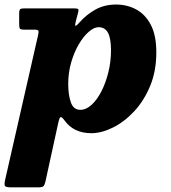

<svg xmlns="http://www.w3.org/2000/svg" viewBox="-70 -556 736 826"><path d="M35.5 -520H248Q261.5 -520 265.5 -517.2Q269.5 -514.5 266 -502L256.5 -466Q252 -449 254.2 -445.5Q256.5 -442 272.5 -460Q302.5 -494 341.2 -515.2Q380 -536.5 429.5 -536.5Q476 -536.5 515.2 -515.8Q554.5 -495 578.5 -449.8Q602.5 -404.5 602.5 -330.5Q602.5 -250 575.8 -185.8Q549 -121.5 506.5 -76.2Q464 -31 415.2 -7Q366.5 17 323 17Q247 17 207.5 -38Q195 -55 190.2 -52Q185.5 -49 181.5 -31.5L125.5 225Q122 240 117 245Q112 250 94.5 250H-22.5Q-46.5 250 -49.2 242.8Q-52 235.5 -48 218L94 -405.5Q97 -418.5 95.2 -423.5Q93.5 -428.5 76 -428.5H34Q18.5 -428.5 15.5 -433Q12.5 -437.5 12.5 -453V-499Q12.5 -513.5 17.2 -516.8Q22 -520 35.5 -520ZM223.5 -195Q223.5 -148 234.8 -115.8Q246 -83.5 275.5 -83.5Q300.5 -83.5 324 -105Q347.5 -126.5 366.2 -163Q385 -199.5 396.2 -245.2Q407.5 -291 407.5 -339.5Q407.5 -391.5 394.5 -415.2Q381.5 -439 354 -439Q334.5 -439 311.8 -419.2Q289 -399.5 269 -365.5Q249 -331.5 236.2 -287.5Q223.5 -243.5 223.5 -195Z"/></svg>

Font: Besley* Heavy
Style: Italic
Weight: 800
Italic angle: -13°
Designer: Owen Earl
Foundry: indestructible type*
Version: Version 3.000; ttfautohint (v1.8.3)